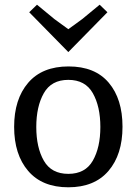

<svg xmlns="http://www.w3.org/2000/svg" viewBox="-20 -785 580 815"><path d="M271 -503Q383 -503 441.5 -434Q500 -365 500 -247Q500 -129 440.5 -59.5Q381 10 270 10Q159 10 99.5 -59.5Q40 -129 40 -246.5Q40 -364 99.5 -433.5Q159 -503 271 -503ZM374 -103Q406 -159 406 -246Q406 -333 374 -389.5Q342 -446 270 -446Q198 -446 166 -389.5Q134 -333 134 -246Q134 -159 166 -103Q198 -47 270 -47Q342 -47 374 -103ZM436 -733 270 -564 104 -733 137 -765 211 -704 270 -661 329 -704 403 -765Z"/></svg>

Font: Andada
Style: Regular
Weight: 400
Designer: Carolina Giovagnoli
Foundry: Carolina Giovagnoli
Version: Version 1.002